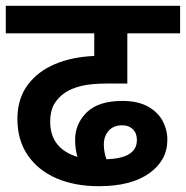

<svg xmlns="http://www.w3.org/2000/svg" viewBox="-20 -642 641 662"><path d="M321 0Q237 0 174 -27.5Q111 -55 75.5 -107Q40 -159 40 -232Q40 -301 75 -348.5Q110 -396 169.5 -421Q229 -446 305 -449V-527H0V-622H601V-527H419V-354H353Q293 -354 259.5 -345.5Q226 -337 205 -323Q180 -306 166.5 -282.5Q153 -259 153 -223Q153 -130 247 -101Q239 -129 239 -160Q239 -215 279 -254.5Q319 -294 402 -294Q455 -294 489.5 -275Q524 -256 540.5 -225.5Q557 -195 557 -160Q557 -89 494.5 -44.5Q432 0 321 0ZM338 -144Q338 -118 347 -93Q452 -96 452 -159Q452 -183 438 -196.5Q424 -210 402 -210Q371 -210 354.5 -191Q338 -172 338 -144Z"/></svg>

Font: Noto Sans SemiBold
Style: Regular
Weight: 600
Designer: Monotype Design Team
Foundry: Monotype Imaging Inc.
Version: Version 2.007